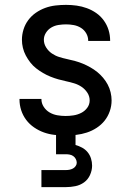

<svg xmlns="http://www.w3.org/2000/svg" viewBox="-20 -548 540 788"><path d="M249 8Q226 8 203.5 5.5Q181 3 160 -4.5Q139 -12 120 -25Q101 -38 87.5 -56Q74 -74 67 -95.5Q60 -117 60 -140V-142H150V-141Q150 -124 159.5 -109.5Q169 -95 183.5 -86.5Q198 -78 215 -75Q232 -72 249 -72Q265 -72 281.5 -74.5Q298 -77 313 -84.5Q328 -92 338 -105.5Q348 -119 348 -136Q348 -153 338.5 -167.5Q329 -182 315 -191.5Q301 -201 284.5 -206Q268 -211 251.5 -214.5Q235 -218 219 -222.5Q203 -227 187 -233.5Q171 -240 156.5 -248.5Q142 -257 128.5 -267.5Q115 -278 104.5 -291.5Q94 -305 86 -320Q78 -335 74 -351.5Q70 -368 70 -385Q70 -406 76.5 -427Q83 -448 96 -465.5Q109 -483 127 -495.5Q145 -508 165.5 -515.5Q186 -523 208 -525.5Q230 -528 251 -528Q273 -528 294.5 -525Q316 -522 336.5 -514.5Q357 -507 375 -494.5Q393 -482 406 -464Q419 -446 425.5 -425Q432 -404 432 -382V-380H342V-381Q342 -397 334 -411Q326 -425 312.5 -433.5Q299 -442 283 -445Q267 -448 251 -448Q236 -448 220 -445.5Q204 -443 190.5 -435Q177 -427 168.5 -413.5Q160 -400 160 -385Q160 -368 169.5 -353Q179 -338 193 -328.5Q207 -319 223 -314Q239 -309 255.5 -305.5Q272 -302 288.5 -297.5Q305 -293 320.5 -286.5Q336 -280 351 -271.5Q366 -263 379 -252.5Q392 -242 403 -229Q414 -216 422 -201Q430 -186 434 -169Q438 -152 438 -136Q438 -113 430.5 -91.5Q423 -70 409.5 -53Q396 -36 377 -23.5Q358 -11 336.5 -4Q315 3 293 5.5Q271 8 249 8ZM150 220V150H250Q258 150 265.5 148.5Q273 147 279.5 143.5Q286 140 290.5 133.5Q295 127 295 120Q295 112 291 104.5Q287 97 280.5 92.5Q274 88 266 86.5Q258 85 250 85H210V-72H290V47Q304 51 317 58Q330 65 339.5 76.5Q349 88 353.5 102.5Q358 117 358 132Q358 151 349.5 170Q341 189 325 200.5Q309 212 289.5 216Q270 220 250 220Z"/></svg>

Font: Iosevka SS10 Medium
Style: Regular
Weight: 500
Monospace: yes
Designer: Belleve Invis
Foundry: Belleve Invis
Version: Version 28.0.6; ttfautohint (v1.8.4)